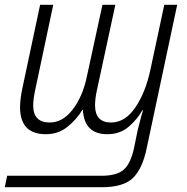

<svg xmlns="http://www.w3.org/2000/svg" viewBox="-46 -552 785 804"><path d="M380 232Q470 232 510 194Q550 156 568 70L696 -532H642L584 -261Q564 -166 521 -102.5Q478 -39 419 -39Q352 -39 352 -111Q352 -139 360 -175L437 -532H383L317 -228Q300 -148 258.5 -93.5Q217 -39 162 -39Q93 -39 93 -111Q93 -136 102 -178L177 -532H122L47 -179Q43 -160 40.5 -140Q38 -120 38 -103Q38 10 146 10Q198 10 236.5 -21Q275 -52 299 -92H301Q307 10 403 10Q456 10 492 -20.5Q528 -51 550 -90H553Q546 -68 541 -47.5Q536 -27 531 -9L515 69Q501 133 472 158.5Q443 184 379 184H-16L-26 232Z"/></svg>

Font: Noto Sans UI SemiCondensed Light
Style: Italic
Weight: 300
Width: 4
Designer: Monotype Design Team
Foundry: Monotype Imaging Inc.
Version: 1.001